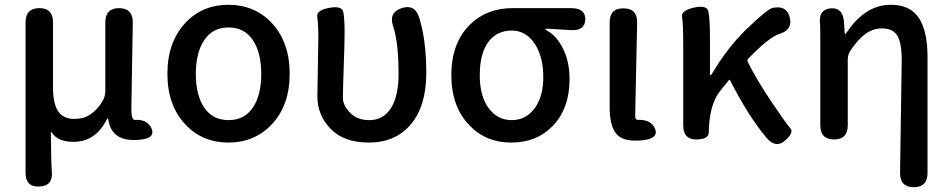

<svg xmlns="http://www.w3.org/2000/svg" viewBox="-20 -584 3984 804"><path d="M145 197Q87 200 87 139V-490Q87 -550 145 -550Q202 -550 202 -490V-218Q202 -150 223.5 -118Q245 -86 292 -86Q330 -86 357 -104Q390 -126 410 -162Q421 -181 421 -203V-490Q421 -550 479 -550Q537 -549 536 -489L530 -126Q530 -81 545 -82Q598 -85 615 -45Q631 -5 566 1Q448 13 434 -82Q433 -89 431.5 -89Q430 -89 424 -78Q377 10 288 10Q222 10 196 -30Q193 -34 193 -29Q194 97 197 134Q203 195 145 197Z M757 -62Q681 -142 681 -275Q681 -408 757 -489Q828 -564 936.5 -564Q1045 -564 1117 -489Q1193 -408 1193 -275Q1193 -142 1117 -62Q1045 13 936.5 13Q828 13 757 -62ZM835.5 -133Q871 -81 937 -81Q1003 -81 1038.5 -133Q1074 -185 1074 -274.5Q1074 -364 1038.5 -416.5Q1003 -469 937 -469Q871 -469 835.5 -416.5Q800 -364 800 -274.5Q800 -185 835.5 -133Z M1525 13Q1420 13 1364.5 -44.5Q1309 -102 1309 -180Q1309 -210 1310 -240L1312 -364Q1313 -394 1313 -424Q1313 -486 1308.5 -513.5Q1304 -541 1358 -551Q1412 -561 1417.5 -534Q1423 -507 1423 -450Q1423 -419 1422 -388L1417 -231Q1416 -202 1416 -173Q1416 -141 1449 -109Q1478 -81 1526 -81Q1583 -81 1615 -128Q1649 -178 1649 -275Q1649 -407 1626 -475Q1607 -532 1662 -550Q1717 -568 1735 -511Q1765 -417 1765 -278.5Q1765 -140 1700.5 -63.5Q1636 13 1525 13Z M1945 -60Q1870 -138 1870 -269Q1870 -405 1949 -482Q2019 -550 2127 -550H2371Q2432 -550 2431 -502Q2429 -454 2369 -458L2269 -464Q2264 -464 2264 -461.5Q2264 -459 2275 -453Q2312 -432 2338.5 -378.5Q2365 -325 2365 -253Q2365 -130 2295 -57Q2228 13 2121 13Q2014 13 1945 -60ZM2221 -398Q2184 -456 2123 -456Q2062 -456 2027 -411Q1989 -362 1989 -269Q1989 -182 2026 -131.5Q2063 -81 2122.5 -81Q2182 -81 2218.5 -130Q2255 -179 2255 -261.5Q2255 -344 2221 -398Z M2559 -26Q2533 -60 2533 -133V-490Q2533 -550 2591 -549Q2649 -549 2648 -489L2641 -156Q2640 -126 2640 -96Q2640 -81 2653 -82Q2706 -84 2723 -45Q2739 -5 2674 3Q2588 13 2559 -26Z M3267 5Q3228 39 3189 -8Q3114 -97 3037 -248Q3035 -252 3032 -248L2997 -205Q2950 -148 2948 -30Q2948 0 2895 0Q2841 0 2841 -60V-394Q2841 -488 2836 -513.5Q2831 -539 2885 -552Q2939 -564 2946 -537.5Q2953 -511 2953 -419V-274Q2953 -269 2955.5 -269Q2958 -269 2965 -281Q3027 -385 3105 -461Q3193 -546 3216 -551Q3274 -563 3287 -511Q3300 -459 3244 -442Q3201 -429 3114 -339Q3107 -332 3112 -323Q3149 -249 3211 -157Q3273 -65 3289.5 -47Q3306 -29 3267 5Z M3806 200Q3748 199 3749 139L3756 -332Q3756 -404 3737.5 -434.5Q3719 -465 3674 -465Q3634 -465 3602 -440.5Q3570 -416 3541 -372Q3530 -355 3530 -334V-60Q3530 0 3473 0Q3415 0 3415 -60V-394Q3415 -478 3414 -483Q3406 -543 3457 -549Q3509 -554 3514 -494L3517 -447Q3518 -441 3519.5 -441Q3521 -441 3529 -453Q3563 -503 3606 -532Q3653 -564 3711 -564Q3791 -564 3827.5 -509Q3864 -454 3864 -346V140Q3864 200 3806 200Z"/></svg>

Font: Resource Han Rounded CN Medium
Style: Regular
Weight: 500
Designer: Cyano Hao (round all glyphs); Ryoko NISHIZUKA 西塚涼子 (kana, bopomofo & ideographs); Paul D. Hunt (Latin, Greek & Cyrillic)
Foundry: Cyano Hao
Version: 0.990